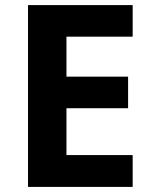

<svg xmlns="http://www.w3.org/2000/svg" viewBox="-20 -734 600 754"><path d="M501 0H90V-714H501V-590H241V-433H483V-309H241V-125H501Z"/></svg>

Font: Noto Sans Bengali
Style: Bold
Weight: 700
Designer: Jelle Bosma - Monotype Design Team
Foundry: Monotype Imaging Inc.
Version: Version 2.003; ttfautohint (v1.8.4.7-5d5b)